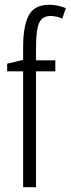

<svg xmlns="http://www.w3.org/2000/svg" viewBox="-20 -785 296 805"><path d="M212 -486H131V0H77V-486H10V-518L77 -534V-588Q77 -676 100.5 -720.5Q124 -765 187 -765Q207 -765 223.5 -761Q240 -757 256 -751L241 -707Q216 -718 192 -718Q157 -718 144 -688.5Q131 -659 131 -586V-532H212Z"/></svg>

Font: Noto Sans Hebrew ExtraCondensed Light
Style: Regular
Weight: 300
Width: 2
Designer: Monotype Design Team
Foundry: Monotype Imaging Inc.
Version: Version 2.004; ttfautohint (v1.8.4.7-5d5b)